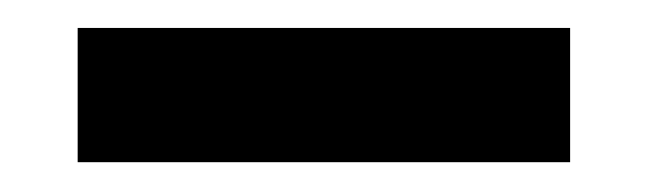

<svg xmlns="http://www.w3.org/2000/svg" viewBox="-20 -332 452 134"><path d="M377.9 -218.8H34.2V-312.5H377.9Z"/></svg>

Font: Terminal Grotesque
Style: Regular
Weight: 400
Designer: Raphaël Bastide
Foundry: http://raphaelbastide.com
Version: Version 1.0